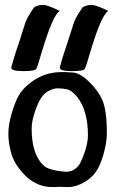

<svg xmlns="http://www.w3.org/2000/svg" viewBox="-20 -757 462 773"><path d="M220.7 -712.9Q192.4 -697.3 146.5 -542Q130.9 -487.3 125.5 -479Q120.1 -470.7 72.8 -470.7Q25.4 -470.7 25.4 -484.4V-485.4Q35.2 -523.4 47.4 -558.6Q59.6 -593.8 66.4 -616.7Q73.2 -639.6 81.5 -664.1Q89.8 -688.5 117.2 -727.5Q133.8 -737.3 152.8 -737.3Q171.9 -737.3 220.7 -712.9ZM416 -712.9Q387.7 -697.3 341.8 -542Q326.2 -487.3 320.8 -479Q315.4 -470.7 268.1 -470.7Q220.7 -470.7 220.7 -484.4V-485.4Q230.5 -523.4 242.7 -558.6Q254.9 -593.8 261.7 -616.7Q268.6 -639.6 276.9 -664.1Q285.2 -688.5 312.5 -727.5Q329.1 -737.3 348.1 -737.3Q367.2 -737.3 416 -712.9ZM252 -3.9 220.7 -4.9Q208 -3.9 188.5 -3.9Q132.8 -3.9 85.9 -45.9Q35.2 -95.7 23.4 -146.5Q13.7 -184.6 13.7 -219.2Q13.7 -253.9 26.4 -298.3Q39.1 -342.8 54.7 -371.1Q70.3 -399.4 102.5 -423.8Q157.2 -466.8 228.5 -466.8H242.2Q267.6 -465.8 277.3 -464.8Q306.6 -460 340.8 -425.8Q375 -391.6 390.6 -357.4Q410.2 -315.4 410.2 -220.7Q410.2 -180.7 394.5 -128.4Q378.9 -76.2 353 -49.3Q327.1 -22.5 287.1 -8.8Q269.5 -3.9 252 -3.9ZM216.8 -68.4 246.1 -65.4Q275.4 -65.4 295.9 -89.8Q304.7 -99.6 319.3 -139.6Q334 -179.7 334 -212.9Q334 -310.5 292 -365.2Q268.6 -393.6 249.5 -397.5Q230.5 -401.4 210.9 -401.4Q191.4 -401.4 167.5 -385.7Q143.6 -370.1 125.5 -321.3Q107.4 -272.5 107.4 -240.2Q107.4 -135.7 155.3 -90.8Q171.9 -75.2 216.8 -68.4Z"/></svg>

Font: Essays1743
Style: Medium
Weight: 500
Designer: Based on the typeface in a 1743 English translation of the essays of Montaigne.  PostScript/TrueType font designed by Jo
Version: Version 002.100